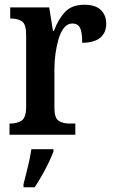

<svg xmlns="http://www.w3.org/2000/svg" viewBox="-20 -567 480 808"><path d="M20 0V-47H23Q52 -47 71 -59.5Q90 -72 90 -119V-421Q90 -465 72.5 -477Q55 -489 26 -489H23V-536H187L203 -437H207Q225 -486 253.5 -516.5Q282 -547 335 -547Q382 -547 404.5 -525Q427 -503 427 -467Q427 -429 401.5 -408Q376 -387 326 -387Q326 -429 317.5 -448.5Q309 -468 284 -468Q264 -468 249.5 -450Q235 -432 226.5 -403Q218 -374 213.5 -341Q209 -308 209 -278V-114Q209 -70 227 -58.5Q245 -47 271 -47H297V0ZM79 208Q87 176 97 136Q107 96 112 61H205V71Q197 92 184 119Q171 146 155.5 173Q140 200 126 221H79Z"/></svg>

Font: Noto Serif Condensed SemiBold
Style: Regular
Weight: 600
Width: 3
Designer: Monotype Design Team
Foundry: Monotype Imaging Inc.
Version: Version 2.013